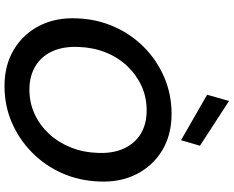

<svg xmlns="http://www.w3.org/2000/svg" viewBox="-110 -890 1013 832"><g transform="rotate(90 396.0 -474.5)"><path d="M353 12Q263 12 195.5 -28.5Q128 -69 92 -139.5Q56 -210 60 -301Q63 -388 96 -462.5Q129 -537 185.5 -593Q242 -649 316 -680.5Q390 -712 474 -712Q565 -712 632 -671.5Q699 -631 735 -560.5Q771 -490 767 -399Q764 -312 731 -237.5Q698 -163 641 -107Q584 -51 511 -19.5Q438 12 353 12ZM369 -96Q425 -96 473.5 -118Q522 -140 559.5 -180Q597 -220 619 -274.5Q641 -329 643 -392Q646 -457 624.5 -504.5Q603 -552 561 -578Q519 -604 458 -604Q402 -604 353.5 -582Q305 -560 267 -520Q229 -480 207.5 -426Q186 -372 184 -309Q181 -244 202.5 -196Q224 -148 267 -122Q310 -96 369 -96ZM588 -753 391 -866 418 -961 612 -835Z"/></g></svg>

Font: DM Sans 16pt SemiBold
Style: Italic
Weight: 600
Italic angle: -10°
Version: Version 4.004;gftools[0.9.30]